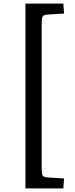

<svg xmlns="http://www.w3.org/2000/svg" viewBox="-20 -832 416 1064"><path d="M121 212V-812H331L335 -757L241 -751Q222 -750 216.5 -740.5Q211 -731 211 -705V105Q211 133 216.5 141Q222 149 241 151L335 157L331 212Z"/></svg>

Font: Literata Variable Black
Style: Regular
Weight: 900
Designer: Latin by Veronika Burian and Jose Scaglione. Greek by Irene Vlachou. Cyrillic by Vera Evstafieva.
Foundry: TypeTogether
Version: Version 3.021